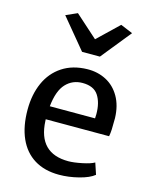

<svg xmlns="http://www.w3.org/2000/svg" viewBox="-124 -916 797 1005"><g transform="rotate(15 274.0 -413.5)"><path d="M293 -726.1 406.2 -834.5 472.2 -807.1 341.3 -645H244.6L109.9 -807.6L171.4 -835ZM495.6 -254.9H152.3Q152.8 -251.5 152.8 -245.1Q161.1 -73.2 322.8 -73.2Q352.1 -73.2 397 -82.5Q441.9 -91.8 461.4 -103.5L481.9 -42Q455.1 -20 400.4 -6.1Q345.7 7.8 293.9 7.8Q215.3 7.8 160.2 -26.1Q105 -60.1 76.2 -124.5Q47.4 -189 47.4 -279.3Q47.4 -361.3 75.9 -425.3Q104.5 -489.3 160.4 -526.1Q216.3 -563 295.9 -564.5Q352.1 -565.4 397.9 -541.5Q443.8 -517.6 471.4 -469.7Q499 -421.9 501 -354.5Q501 -314.9 500 -293.2Q499 -271.5 495.6 -254.9ZM401.4 -349.1Q401.4 -411.1 376.2 -449.7Q351.1 -488.3 290 -488.3Q235.8 -488.3 200 -450Q164.1 -411.6 155.3 -326.2H400.4Q401.4 -341.8 401.4 -349.1Z"/></g></svg>

Font: Merriweather Sans
Style: Regular
Weight: 400
Designer: Eben Sorkin
Foundry: Eben Sorkin
Version: Version 1.006; ttfautohint (v1.4.1) -l 6 -r 50 -G 0 -x 11 -H